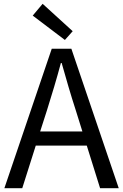

<svg xmlns="http://www.w3.org/2000/svg" viewBox="-20 -989 647 1009"><path d="M362 -825 204 -969 152 -907 321 -779ZM191 -298 227 -410C253 -493 277 -572 300 -658H304C328 -573 351 -493 378 -410L413 -298ZM506 0H604L355 -733H252L3 0H97L168 -224H436Z"/></svg>

Font: Noto Sans CJK TC Regular
Style: Regular
Weight: 400
Designer: Ryoko NISHIZUKA (kana & ideographs); Paul D. Hunt (Latin, Greek & Cyrillic); Wenlong ZHANG (bopomofo); Sandoll Communica
Foundry: Adobe Systems Incorporated
Version: Version 1.001;PS 1.001;hotconv 1.0.78;makeotf.lib2.5.61930